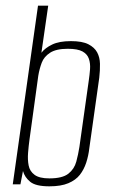

<svg xmlns="http://www.w3.org/2000/svg" viewBox="-20 -650 398 677"><path d="M154 7Q106 7 86.5 -9Q67 -25 61 -47L52 0H25L114 -630H150L126 -464Q139 -481 164 -493Q189 -505 230 -505Q270 -505 291.5 -494Q313 -483 322.5 -465.5Q332 -448 332.5 -425Q333 -402 330 -376L295 -128Q292 -101 284 -76.5Q276 -52 261.5 -33.5Q247 -15 221 -4Q195 7 154 7ZM154 -21Q200 -21 221 -37.5Q242 -54 249 -80Q256 -106 260 -132L293 -366Q296 -386 297.5 -406Q299 -426 293.5 -442.5Q288 -459 271 -468.5Q254 -478 219 -478Q178 -478 156.5 -464Q135 -450 127 -428.5Q119 -407 115 -383L84 -158Q81 -136 79 -111.5Q77 -87 81 -66.5Q85 -46 102 -33.5Q119 -21 154 -21Z"/></svg>

Font: Alumni Sans Thin ExtraLight
Style: Italic
Weight: 250
Italic angle: -8°
Version: Version 1.016